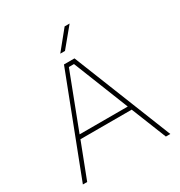

<svg xmlns="http://www.w3.org/2000/svg" viewBox="-213 -1088 1160 1236"><g transform="rotate(-30 367.0 -470.0)"><path d="M337 -802 449 -940H486L372 -802ZM42 0 323 -730H401L692 0H659L555 -260H174L74 0ZM185 -290H543L380 -700H342Z"/></g></svg>

Font: Sora Thin
Style: Regular
Weight: 32
Designer: Jonathan Barnbrook, Julián Moncada
Foundry: Barnbrook Fonts
Version: Version 2.000